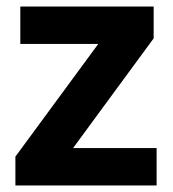

<svg xmlns="http://www.w3.org/2000/svg" viewBox="-20 -566 528 586"><path d="M458 0H27V-88L280 -432H42V-546H449V-449L203 -114H458Z"/></svg>

Font: Noto Sans Thaana
Style: Regular
Weight: 400
Designer: Monotype Design Team
Foundry: Monotype Imaging Inc.
Version: Version 2.001